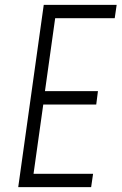

<svg xmlns="http://www.w3.org/2000/svg" viewBox="-20 -770 500 790"><path d="M460 -750 452 -695H207L165 -395H383L376 -340H158L118 -55H363L355 0H55L160 -750Z"/></svg>

Font: Mohave Light Light
Style: Italic
Weight: 300
Italic angle: -8°
Version: Version 2.003